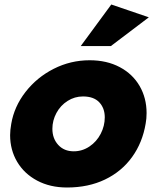

<svg xmlns="http://www.w3.org/2000/svg" viewBox="-20 -821 697 854"><path d="M628 -272Q632 -293 632 -318Q632 -385 601 -438.5Q570 -492 512.5 -522.5Q455 -553 379 -553Q294 -553 219 -515Q144 -477 93.5 -412Q43 -347 30 -270Q25 -242 25 -220Q25 -154 56.5 -101Q88 -48 145.5 -17.5Q203 13 278 13Q373 13 447 -22.5Q521 -58 567.5 -122.5Q614 -187 628 -272ZM446 -299Q446 -261 428 -226Q410 -191 378 -169.5Q346 -148 308 -148Q265 -148 239 -176.5Q213 -205 213 -248Q213 -285 231 -318.5Q249 -352 280.5 -372Q312 -392 349 -392Q397 -392 421.5 -366Q446 -340 446 -299ZM339 -616H473L642 -744L475 -801Z"/></svg>

Font: Geom Black
Style: Bold Italic
Weight: 900
Italic angle: -10°
Version: Version 1.102